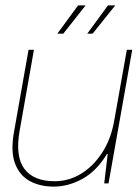

<svg xmlns="http://www.w3.org/2000/svg" viewBox="-20 -681 514 713"><path d="M179 12Q129 12 91 -8.5Q53 -29 36 -73.5Q19 -118 32 -191L86 -496H106L53 -196Q36 -100 70.5 -54Q105 -8 183 -8Q235 -8 280.5 -35.5Q326 -63 359 -113.5Q392 -164 404 -232L451 -496H471L383 0H367L380 -109H377Q339 -46 286.5 -17Q234 12 179 12ZM304 -556 381 -661H408L324 -556ZM193 -556 270 -661H298L215 -556Z"/></svg>

Font: DM Sans 36pt Thin
Style: Italic
Weight: 250
Italic angle: -10°
Designer: Colophon Foundry, Jonny Pinhorn
Foundry: Colophon Foundry
Version: Version 4.004;gftools[0.9.30]